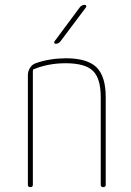

<svg xmlns="http://www.w3.org/2000/svg" viewBox="-20 -770 540 790"><path d="M94.7 -9.8V-460.9Q94.7 -476.6 103.5 -490.7Q112.3 -504.9 127 -509.8Q180.7 -529.3 250 -530.3Q338.9 -530.3 377 -493.2Q415 -456.1 415 -370.1V-9.8Q415 0 404.8 0Q394.5 0 394.5 -9.8V-370.1Q394.5 -447.3 362.3 -478.5Q330.1 -509.8 250 -509.8Q179.7 -509.8 119.1 -485.4Q115.2 -484.4 115.2 -477.5V-9.8Q115.2 0 105 0Q94.7 0 94.7 -9.8ZM209 -589.8Q205.1 -589.8 203.6 -593.3Q202.1 -596.7 204.1 -599.6L308.6 -740.2Q316.4 -750 329.1 -750Q333 -750 334.5 -746.6Q335.9 -743.2 334 -740.2L228.5 -599.6Q220.7 -589.8 209 -589.8Z"/></svg>

Font: Rounded Mgen+ 1mn thin
Style: Regular
Weight: 100
Designer: [Source Han Sans]
Ryoko NISHIZUKA  (kana & ideographs); Paul D. Hunt (Latin, Greek & Cyrillic); Wenlong ZHANG  (bopomofo
Version: Version 1.059.20150602